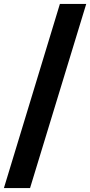

<svg xmlns="http://www.w3.org/2000/svg" viewBox="-28 -728 462 984"><path d="M279 -708H414L126 236H-8Z"/></svg>

Font: MartelSansBold
Style: Bold
Weight: 700
Designer: Dan Reynolds and Mathieu Réguer
Foundry: Dan Reynolds and Mathieu Réguer
Version: Version 1.002; ttfautohint (v1.1) -l 5 -r 5 -G 72 -x 0 -D la